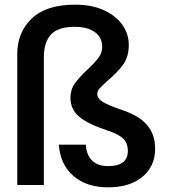

<svg xmlns="http://www.w3.org/2000/svg" viewBox="-20 -793 739 823"><path d="M302 -773Q375 -773 427 -748.5Q479 -724 505.5 -685Q532 -646 532 -601Q532 -549 507.5 -515.5Q483 -482 441 -447Q418 -426 407.5 -414.5Q397 -403 397 -390Q397 -372 418.5 -357.5Q440 -343 502 -322Q577 -297 611 -256.5Q645 -216 645 -155Q645 -81 591 -35.5Q537 10 443 10Q352 10 295.5 -38Q239 -86 232 -173H348Q350 -130 374 -105.5Q398 -81 443 -81Q528 -81 528 -146Q528 -179 508.5 -198.5Q489 -218 437 -235Q355 -262 318.5 -293.5Q282 -325 282 -374Q282 -409 300.5 -435Q319 -461 356 -496Q388 -526 403 -546.5Q418 -567 418 -592Q418 -633 386.5 -655.5Q355 -678 300 -678Q229 -678 198.5 -645Q168 -612 168 -547V0H54V-562Q54 -654 116 -713.5Q178 -773 302 -773Z"/></svg>

Font: IBM-Poppins
Style: Poppins-Medium
Weight: 500
Designer: Mike Abbink, Paul van der Laan, Pieter van Rosmalen, Ben Mitchell, Mark Frömberg
Foundry: Bold Monday
Version: Version 1.1